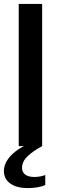

<svg xmlns="http://www.w3.org/2000/svg" viewBox="-35 -749 297 984"><path d="M61 0V-729H181V0ZM109 215Q50 215 17.5 191.5Q-15 168 -15 127Q-15 101 0 75.5Q15 50 44.5 27Q74 4 119 -15H171L181 0Q134 25 106 52Q78 79 78 111Q78 133 94 145.5Q110 158 142 158Q157 158 172 155Q187 152 197 148V199Q184 206 159 210.5Q134 215 109 215Z"/></svg>

Font: Mona Sans Expanded Medium
Style: Regular
Weight: 500
Width: 7
Designer: Deni Anggara
Foundry: GitHub
Version: Version 2.000